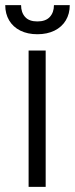

<svg xmlns="http://www.w3.org/2000/svg" viewBox="-39 -727 291 747"><path d="M72.3 -530.3H138.7V0H72.3ZM106.4 -593.8Q68.4 -593.8 40 -607.9Q11.7 -622.1 -3.4 -647.7Q-18.6 -673.3 -18.6 -707H43Q43 -678.7 58.6 -661.1Q74.2 -643.6 106.4 -643.6Q138.7 -643.6 154.8 -661.1Q170.9 -678.7 170.9 -707H232.4Q232.4 -673.3 217 -647.7Q201.7 -622.1 173.1 -607.9Q144.5 -593.8 106.4 -593.8Z"/></svg>

Font: Pretendard GOV Light
Style: Regular
Weight: 300
Designer: Base glyphs from Inter by Rasmus Andersson; Hangeul glyphs from Noto Sans CJK(Source Han Sans) by Jang Soo-young and Kan
Foundry: Kil Hyung-jin
Version: Version 1.309